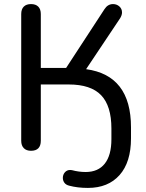

<svg xmlns="http://www.w3.org/2000/svg" viewBox="-20 -732 718 941"><path d="M319 178Q303 174 295.5 163.5Q288 153 288 140Q288 124 298 112.5Q308 101 324 101Q330 101 333 102Q366 111 400 111Q461 111 493.5 70Q526 29 526 -50V-102Q526 -213 475.5 -265.5Q425 -318 317 -318H180V-42Q180 -18 168 -5.5Q156 7 132 7Q109 7 96.5 -6Q84 -19 84 -42V-663Q84 -687 96.5 -699.5Q109 -712 132 -712Q155 -712 167.5 -699.5Q180 -687 180 -663V-399H304L492 -687Q508 -712 534 -712Q552 -712 565 -700.5Q578 -689 578 -671Q578 -658 569 -643L402 -393Q622 -363 622 -108V-54Q622 63 566 126Q510 189 411 189Q360 189 319 178Z"/></svg>

Font: SN Pro
Style: Regular
Weight: 400
Designer: Tobias Whetton
Foundry: Supernotes
Version: Version 1.003